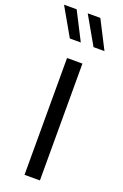

<svg xmlns="http://www.w3.org/2000/svg" viewBox="-184 -1002 673 1053"><g transform="rotate(20 153.0 -475.5)"><path d="M290.5 -787.6 207 -950.9H133.3L226.6 -787.6ZM152.3 -787.6 68.8 -950.9H-4.9L88.4 -787.6ZM200.4 0V-681.9H110.6V0Z"/></g></svg>

Font: Estedad-FD-VF Thin
Style: Regular
Weight: 100
Designer: Amin Abedi
Version: Version 5.0